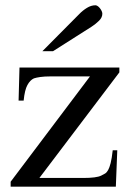

<svg xmlns="http://www.w3.org/2000/svg" viewBox="-20 -701 484 721"><path d="M127.9 -32.7H292Q342.3 -32.7 359.9 -41.5Q368.2 -45.4 374.5 -49.3Q380.9 -53.2 386 -62.3Q391.1 -71.3 395.5 -88.6Q399.9 -106 403.3 -136.7H420.4L415 0H20V-18.6L317.9 -414.1H169.9Q147 -414.1 131.6 -411.9Q116.2 -409.7 107.4 -406.7Q93.3 -400.4 83 -381.8Q72.8 -363.3 68.8 -323.2H49.8L53.2 -447.3H428.2V-429.2ZM364.3 -649.4Q364.3 -635.3 351.8 -623Q339.4 -610.8 323.7 -600.6L179.2 -508.8H139.2L277.8 -648.4Q290.5 -661.6 306.4 -671.4Q322.3 -681.2 338.4 -681.2Q342.3 -681.2 346.7 -678.2Q351.1 -675.3 355 -670.4Q358.9 -665.5 361.6 -659.9Q364.3 -654.3 364.3 -649.4Z"/></svg>

Font: Doulos SIL APac
Style: Regular
Weight: 400
Designer: Walt Agee, Victor Gaultney, Peter Martin, Debbi Hosken, Becca Hirsbrunner
Foundry: SIL International
Version: Version 5.000